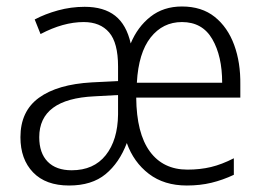

<svg xmlns="http://www.w3.org/2000/svg" viewBox="-20 -562 813 592"><path d="M541 -542Q602 -542 642 -510Q682 -478 702 -423.5Q722 -369 721 -301V-261H400Q401 -151 442 -95Q483 -39 558 -39Q597 -39 630.5 -47Q664 -55 701 -74V-23Q667 -7 632 1.5Q597 10 556 10Q486 10 439 -26Q392 -62 371 -121Q348 -60 305.5 -25Q263 10 193 10Q121 10 82 -30.5Q43 -71 43 -139Q43 -219 100 -260.5Q157 -302 263 -308L344 -312V-357Q344 -430 316.5 -462Q289 -494 238 -494Q175 -494 105 -457L87 -502Q119 -519 159 -530Q199 -541 241 -541Q300 -541 335 -513.5Q370 -486 383 -428Q404 -479 444 -510.5Q484 -542 541 -542ZM541 -494Q482 -494 444.5 -446.5Q407 -399 402 -307H665Q665 -389 634.5 -441.5Q604 -494 541 -494ZM271 -265Q101 -257 101 -139Q101 -90 127 -63.5Q153 -37 201 -37Q269 -37 306 -83.5Q343 -130 344 -209V-269Z"/></svg>

Font: Noto Sans Gurmukhi UI SemiCondensed Light
Style: Regular
Weight: 300
Width: 4
Designer: Jelle Bosma - Monotype Design Team
Foundry: Monotype Imaging Inc.
Version: Version 2.004; ttfautohint (v1.8.4.7-5d5b)